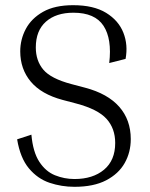

<svg xmlns="http://www.w3.org/2000/svg" viewBox="-20 -710 580 740"><path d="M267 -20Q338 -20 381 -56Q424 -92 424 -159Q424 -215 390.5 -252Q357 -289 274 -311L221 -325Q139 -347 98.5 -395.5Q58 -444 58 -512Q58 -558 79.5 -598.5Q101 -639 146 -664.5Q191 -690 262 -690Q341 -690 389 -660.5Q437 -631 455.5 -584Q474 -537 464 -483L401 -467Q412 -560 379 -610.5Q346 -661 263 -661Q196 -661 157 -626.5Q118 -592 118 -527Q118 -476 147 -441.5Q176 -407 255 -386L308 -372Q395 -349 439.5 -298.5Q484 -248 484 -174Q484 -123 460.5 -81.5Q437 -40 389 -15Q341 10 267 10Q217 10 171 -5.5Q125 -21 91.5 -61Q58 -101 46 -173L101 -191Q107 -124 131.5 -86.5Q156 -49 192 -34.5Q228 -20 267 -20Z"/></svg>

Font: Inria Serif Light
Style: Regular
Weight: 300
Designer: Black Foundry Team
Foundry: Black Foundry
Version: Version 1.000; ttfautohint (v1.8.3)